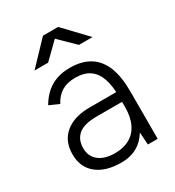

<svg xmlns="http://www.w3.org/2000/svg" viewBox="-175 -816 851 932"><g transform="rotate(-30 250.5 -350.0)"><path d="M386 0 381 -75V-268Q381 -332 366.5 -373.5Q352 -415 321.5 -436Q291 -457 242 -457Q197 -457 166.5 -439Q136 -421 116 -383L62 -407Q83 -443 109.5 -466Q136 -489 169 -500.5Q202 -512 242 -512Q309 -512 353 -485Q397 -458 419 -404Q441 -350 441 -268V0ZM232 12Q144 12 94.5 -28.5Q45 -69 45 -141Q45 -215 94.5 -256Q144 -297 232 -297H382V-242H240Q168 -242 136.5 -215.5Q105 -189 105 -141Q105 -95 137.5 -69Q170 -43 228 -43Q276 -43 310.5 -62.5Q345 -82 363 -120Q381 -158 381 -214H416Q416 -112 367.5 -50Q319 12 232 12ZM338 -586 210 -711V-712H294L414 -586ZM89 -586 209 -712H293V-711L165 -586Z"/></g></svg>

Font: Figtree Light
Style: Regular
Weight: 300
Designer: Erik Kennedy
Foundry: Erik Kennedy
Version: Version 2.001;gftools[0.9.30]